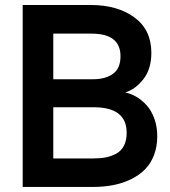

<svg xmlns="http://www.w3.org/2000/svg" viewBox="-20 -740 672 760"><path d="M347.7 0H69.8V-720.2H339.8Q444.8 -720.2 512 -671.1Q579.1 -622.1 579.1 -530.8Q579.1 -467.3 547.9 -427Q516.6 -386.7 475.6 -374Q498 -369.6 519.8 -356.9Q541.5 -344.2 560.3 -323.5Q579.1 -302.7 590.8 -270.8Q602.5 -238.8 602.5 -200.7Q602.5 -159.7 589.6 -126Q576.7 -92.3 553.5 -69.1Q530.3 -45.9 498 -30.3Q465.8 -14.6 428.2 -7.3Q390.6 0 347.7 0ZM342.3 -606.9H190.9V-426.3H347.7Q397.5 -426.3 427.2 -447.8Q457 -469.2 457 -517.6Q457 -606.9 342.3 -606.9ZM190.9 -112.8H347.7Q376.5 -112.8 398.4 -116.9Q420.4 -121.1 440.2 -131.8Q460 -142.6 470.7 -163.3Q481.4 -184.1 481.4 -214.4Q481.4 -315.4 351.6 -315.4H190.9Z"/></svg>

Font: Vela Sans Bd
Style: Bold
Weight: 700
Designer: Principal design: Mikhail Sharanda - project Manrope.
Design modification: Ravid Balaliev
Foundry: Mikhail Sharanda
Version: Version 1.001